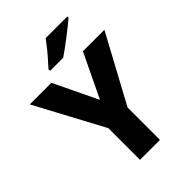

<svg xmlns="http://www.w3.org/2000/svg" viewBox="-263 -1050 1170 1170"><g transform="rotate(-45 321.5 -465.5)"><path d="M322 -431 458 -714H643L408 -279V0H236V-273L0 -714H186ZM541 -921Q525 -907 500 -887Q475 -867 446.5 -845Q418 -823 391 -803.5Q364 -784 345 -771H232V-785Q248 -803 271 -828.5Q294 -854 316 -881.5Q338 -909 354 -931H541Z"/></g></svg>

Font: Noto Sans Thai Looped ExtraBold
Style: Regular
Weight: 800
Designer: Sasikarn Vongin, Ben Mitchell
Foundry: The Fontpad Ltd
Version: Version 1.001; ttfautohint (v1.8.4.7-5d5b)